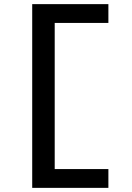

<svg xmlns="http://www.w3.org/2000/svg" viewBox="-20 -720 638 930"><path d="M136 190V-700H505V-609H239L245 -617V111L235 99H505V190Z"/></svg>

Font: Lexend Tera
Style: Regular
Weight: 400
Designer: Bonnie Shaver-Troup, Thomas Jockin
Foundry: Lexend
Version: Version 1.007